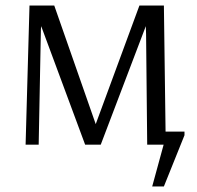

<svg xmlns="http://www.w3.org/2000/svg" viewBox="-20 -520 707 690"><path d="M527 150 568 0H509L505 -397L504 -426L342 0H286L128 -426L127 -415L119 0H72L86 -500H175L324 -74L481 -500H569L575 -47H643V-34L569 150Z"/></svg>

Font: Arsenal
Style: Regular
Weight: 400
Designer: Andrij Shevchenko
Foundry: Stairsfor
Version: Version 2.001;PS 002.001;hotconv 1.0.88;makeotf.lib2.5.64775